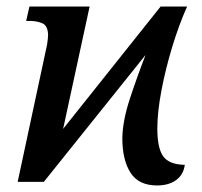

<svg xmlns="http://www.w3.org/2000/svg" viewBox="-20 -556 617 587"><path d="M460 11Q404 11 379 -28Q354 -67 354 -134Q355 -187 377 -254Q399 -321 425 -388L114 0H34L124 -420Q127 -440 127 -450Q126 -478 109 -485Q92 -492 72 -492H60L70 -536H254L173 -162L471 -536H552Q527 -480 506.5 -412.5Q486 -345 473.5 -279Q461 -213 461 -163Q461 -103 479 -78Q497 -53 545 -52Q541 -22 518.5 -5.5Q496 11 460 11Z"/></svg>

Font: Noto Serif SemiCondensed Medium
Style: Italic
Weight: 500
Width: 4
Italic angle: -12°
Designer: Monotype Design Team
Foundry: Monotype Imaging Inc.
Version: Version 2.013